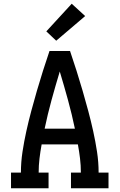

<svg xmlns="http://www.w3.org/2000/svg" viewBox="-20 -1008 640 1028"><path d="M39 0V-84H92Q92 -140 100.5 -195.5Q109 -251 121 -305.5Q133 -360 147.5 -414Q162 -468 177.5 -521.5Q193 -575 210 -628.5Q227 -682 245 -735H355Q373 -682 390 -628.5Q407 -575 422.5 -521.5Q438 -468 452.5 -414Q467 -360 479 -305.5Q491 -251 499.5 -195.5Q508 -140 508 -84H561V0H360V-84H413Q413 -122 408.5 -159.5Q404 -197 397 -235H203Q196 -197 191.5 -159.5Q187 -122 187 -84H240V0ZM219 -319H381Q365 -396 344 -472.5Q323 -549 300 -625Q277 -549 256 -472.5Q235 -396 219 -319ZM281 -790 228 -840 364 -988 436 -922Z"/></svg>

Font: Iosevka Curly Slab MdEx
Style: Regular
Weight: 500
Width: 7
Monospace: yes
Designer: Belleve Invis
Foundry: Belleve Invis
Version: Version 11.1.0; ttfautohint (v1.8.3)